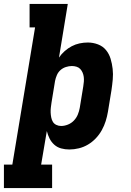

<svg xmlns="http://www.w3.org/2000/svg" viewBox="-51 -755 671 980"><path d="M-31 205V85H12L128 -615H100V-735H295L250 -461Q262 -479 279 -494Q296 -509 315 -519Q334 -529 355 -533.5Q376 -538 397 -538Q424 -538 449 -528.5Q474 -519 490 -499.5Q506 -480 513.5 -455Q521 -430 524 -403.5Q527 -377 524.5 -349.5Q522 -322 518 -295L500 -185Q496 -161 488.5 -137Q481 -113 468.5 -90.5Q456 -68 438 -49Q420 -30 398 -17Q376 -4 351.5 2Q327 8 303 8Q281 8 261 2.5Q241 -3 226 -16.5Q211 -30 202 -48Q193 -66 188 -86L159 85H215V205ZM261 -112Q278 -112 295.5 -119Q313 -126 326 -139.5Q339 -153 346 -170Q353 -187 356 -204L374 -314Q376 -326 377 -338.5Q378 -351 376.5 -362.5Q375 -374 370.5 -384.5Q366 -395 358.5 -403Q351 -411 339.5 -414.5Q328 -418 316 -418Q301 -418 285.5 -413Q270 -408 258 -397.5Q246 -387 239.5 -372Q233 -357 230 -342L212 -232Q210 -219 208.5 -206Q207 -193 207.5 -180.5Q208 -168 210.5 -155.5Q213 -143 219 -133Q225 -123 236.5 -117.5Q248 -112 261 -112Z"/></svg>

Font: Iosevka Slab Heavy Extended
Style: Italic
Weight: 900
Width: 7
Italic angle: -9°
Monospace: yes
Designer: Belleve Invis
Foundry: Belleve Invis
Version: Version 11.1.0; ttfautohint (v1.8.3)